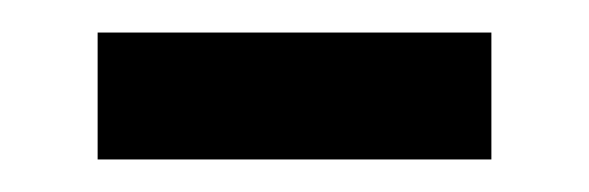

<svg xmlns="http://www.w3.org/2000/svg" viewBox="-20 -327 362 118"><path d="M40 -229V-307H282V-229Z"/></svg>

Font: Noto Sans Phoenician
Style: Regular
Weight: 400
Designer: Monotype Design Team
Foundry: Monotype Imaging Inc.
Version: Version 2.001; ttfautohint (v1.8.4.7-5d5b)